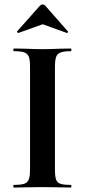

<svg xmlns="http://www.w3.org/2000/svg" viewBox="-20 -843 382 863"><path d="M298 -12Q301 -12 301 -6Q301 0 298 0Q265 0 246 -1L170 -2L96 -1Q76 0 42 0Q40 0 40 -6Q40 -12 42 -12Q74 -12 89 -17Q104 -22 109.5 -36.5Q115 -51 115 -81V-544Q115 -574 109.5 -588Q104 -602 89 -607.5Q74 -613 42 -613Q40 -613 40 -619Q40 -625 42 -625L96 -624Q142 -622 170 -622Q201 -622 247 -624L298 -625Q301 -625 301 -619Q301 -613 298 -613Q267 -613 252 -607Q237 -601 232 -586.5Q227 -572 227 -542V-81Q227 -50 232 -36Q237 -22 251.5 -17Q266 -12 298 -12ZM172 -823Q178 -823 183 -818L285 -702Q286 -702 286 -700Q286 -698 283.5 -696Q281 -694 280 -695L172 -734L63 -695Q61 -694 58 -697.5Q55 -701 57 -702L160 -818Q165 -823 172 -823Z"/></svg>

Font: Cormorant Infant
Style: Bold
Weight: 700
Designer: Christian Thalmann (Catharsis Fonts)
Foundry: Catharsis Fonts
Version: Version 4.000